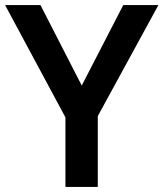

<svg xmlns="http://www.w3.org/2000/svg" viewBox="-20 -734 642 754"><path d="M301 -398 464 -714H602L364 -278V0H237V-273L0 -714H139Z"/></svg>

Font: Noto Sans Medefaidrin SemiBold
Style: Regular
Weight: 600
Designer: Dalton Maag Ltd
Foundry: Dalton Maag Ltd
Version: Version 1.002; ttfautohint (v1.8.4.7-5d5b)